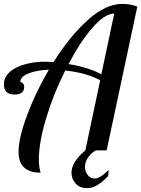

<svg xmlns="http://www.w3.org/2000/svg" viewBox="-59 -770 723 983"><path d="M-39 -338Q-39 -391 22 -422.5Q83 -454 174 -454Q187 -454 215 -452Q298 -584 390 -667Q482 -750 567 -750Q610 -750 644 -736L487 0H432Q409 12 392.5 35.5Q376 59 376 84Q376 107 389.5 125.5Q403 144 426 144Q453 144 497 100L495 131L480 146Q466 159 460 163.5Q454 168 440.5 177Q427 186 414 189.5Q401 193 386 193Q348 193 327.5 169Q307 145 307 115Q307 59 378 0L454 -359Q385 -397 275 -409Q215 -290 177.5 -165.5Q140 -41 140 46Q140 86 149 114Q36 114 36 8Q36 -62 79 -178.5Q122 -295 191 -413Q129 -411 87 -394Q45 -377 45 -351Q65 -344 65 -326Q65 -286 16 -286Q-39 -286 -39 -338ZM292 -442Q394 -425 460 -390L526 -701Q476 -699 413.5 -627Q351 -555 292 -442Z"/></svg>

Font: Lobster Two
Style: Italic
Weight: 400
Designer: Pablo Impallari
Foundry: Pablo Impallari. www.impallari.com
Version: Version 1.006